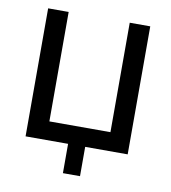

<svg xmlns="http://www.w3.org/2000/svg" viewBox="-75 -589 688 774"><g transform="rotate(10 269.0 -202.0)"><path d="M304 0V120H234V0H60V-524H144V-76H394V-524H478V0Z"/></g></svg>

Font: ColatingCofangSans
Style: Regular
Weight: 400
Foundry: GNU
Version: Version 412.227;June 27, 2022;FontCreator 11.0.0.2412 32-bit